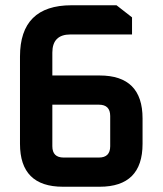

<svg xmlns="http://www.w3.org/2000/svg" viewBox="-20 -710 618 730"><path d="M56 -163V-495Q56 -690 252 -690H423L482 -644V-579H248Q179 -579 179 -510V-423H359Q522 -423 522 -260V-163Q522 0 359 0H219Q56 0 56 -163ZM179 -154Q179 -111 222 -111H356Q399 -111 399 -154V-269Q399 -312 356 -312H179Z"/></svg>

Font: Oxanium SemiBold
Style: Regular
Weight: 600
Designer: Severin Meyer
Version: Version 2.000